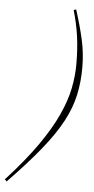

<svg xmlns="http://www.w3.org/2000/svg" viewBox="-139 -759 443 908"><g transform="rotate(5 83.0 -305.5)"><path d="M-81 105Q9 6.5 65.8 -74.8Q122.5 -156 153.8 -224.5Q185 -293 196.8 -352.2Q208.5 -411.5 208.5 -465Q208.5 -540.5 200 -600Q191.5 -659.5 173.5 -721L185 -725Q208.5 -652 223.2 -587.2Q238 -522.5 238 -453.5Q238 -384 224.5 -322.2Q211 -260.5 177 -196.5Q143 -132.5 82.5 -57.5Q22 17.5 -71.5 114Z"/></g></svg>

Font: Newsreader Display ExtraLight
Style: Italic
Weight: 275
Italic angle: -17°
Designer: Hugues Gentile
Foundry: Production Type
Version: Version 1.001